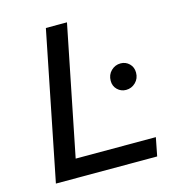

<svg xmlns="http://www.w3.org/2000/svg" viewBox="-105 -789 804 879"><g transform="rotate(-15 297.0 -350.0)"><path d="M192 -700H292L169 -87H549L532 0H52ZM416 -389Q416 -418 435 -436.5Q454 -455 480 -455Q504 -455 521 -438.5Q538 -422 538 -396Q538 -368 519 -349.5Q500 -331 474 -331Q450 -331 433 -347.5Q416 -364 416 -389Z"/></g></svg>

Font: Montserrat Alternates Medium
Style: Italic
Weight: 500
Italic angle: -11.3°
Designer: Julieta Ulanovsky
Foundry: Julieta Ulanovsky
Version: Version 7.200